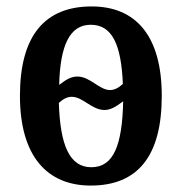

<svg xmlns="http://www.w3.org/2000/svg" viewBox="-20 -567 566 597"><path d="M262 10C408 10 483 -81 483 -269C483 -457 401 -547 265 -547C120 -547 42 -457 42 -269C42 -81 127 10 262 10ZM322 -287C289 -287 260 -329 221 -329C201 -329 186 -320 164 -303C167 -426 197 -490 262 -490C329 -490 357 -428 362 -306C348 -293 335 -287 322 -287ZM264 -47C196 -47 167 -116 163 -247C177 -260 190 -266 203 -266C238 -266 265 -225 305 -225C323 -225 339 -234 363 -252C360 -117 334 -47 264 -47Z"/></svg>

Font: Noto Serif Condensed Semi
Style: Regular
Weight: 600
Width: 3
Designer: Monotype Design Team
Foundry: Monotype Imaging Inc.
Version: Version 1.002